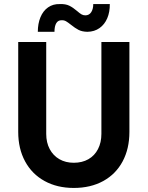

<svg xmlns="http://www.w3.org/2000/svg" viewBox="-20 -929 736 957"><path d="M70.8 -271.5V-719.7H210.4V-261.7Q210.4 -218.3 227.8 -185.8Q245.1 -153.3 276.1 -135.5Q307.1 -117.7 347.7 -117.7Q389.6 -117.7 420.7 -135.5Q451.7 -153.3 468.5 -186Q485.4 -218.8 485.4 -261.7V-719.7H625V-271.5Q625 -187.5 591.1 -124.3Q557.1 -61 494.4 -26.6Q431.6 7.8 347.7 7.8Q264.6 7.8 201.9 -26.9Q139.2 -61.5 105 -124.8Q70.8 -188 70.8 -271.5ZM278.3 -908.7Q307.1 -909.7 325.4 -900.6Q343.8 -891.6 364.3 -874Q377 -862.8 385.7 -857.7Q394.5 -852.5 405.3 -852.5Q424.3 -852.5 434.6 -868.2Q444.8 -883.8 444.8 -908.7H527.3Q527.8 -869.1 514.6 -838.1Q501.5 -807.1 476.1 -789.1Q450.7 -771 415.5 -770.5Q389.2 -771 371.6 -780Q354 -789.1 333.5 -805.7Q318.8 -817.4 309.1 -823Q299.3 -828.6 287.6 -828.1Q269.5 -828.6 260.5 -813.5Q251.5 -798.3 251.5 -770.5H168.5Q168.5 -811 181.6 -843Q194.8 -875 219.7 -892.3Q244.6 -909.7 278.3 -908.7Z"/></svg>

Font: Reddit Sans
Style: Bold
Weight: 700
Designer: Stephen Hutchings
Foundry: Reddit
Version: Version 1.013